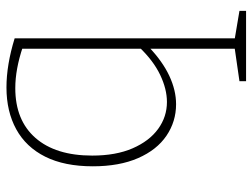

<svg xmlns="http://www.w3.org/2000/svg" viewBox="-116 -454 800 609"><g transform="rotate(-90 284.5 -150.0)"><path d="M331 230V209L442 193L434 203V-81L440 -79Q394 -35 348 -13.5Q302 8 258 8Q203 8 158 -22.5Q113 -53 87 -112.5Q61 -172 61 -256Q61 -346 91.5 -407Q122 -468 178.5 -499Q235 -530 311 -530Q347 -530 386 -523.5Q425 -517 467 -504V203L459 193L554 209V230ZM265 -21Q306 -21 351 -42.5Q396 -64 439 -109L434 -94V-490L440 -478Q369 -502 309 -502Q207 -502 151 -438Q95 -374 95 -258Q95 -183 118 -130Q141 -77 179.5 -49Q218 -21 265 -21Z"/></g></svg>

Font: Bitter Thin ExtraLight
Style: Regular
Weight: 250
Version: Version 2.002